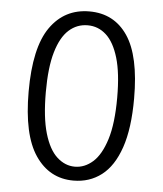

<svg xmlns="http://www.w3.org/2000/svg" viewBox="-51 -729 664 783"><g transform="rotate(5 281.0 -337.5)"><path d="M427 -344Q427 -444 408.5 -506Q390 -568 357.5 -597.5Q325 -627 282 -627Q238 -627 205 -597.5Q172 -568 153.5 -505Q135 -442 135 -341Q135 -237 154 -172.5Q173 -108 206 -78Q239 -48 279 -48Q319 -48 352.5 -77.5Q386 -107 406.5 -172Q427 -237 427 -344ZM496 -346Q496 -223 469 -144.5Q442 -66 393 -28.5Q344 9 278 9Q180 9 122.5 -75.5Q65 -160 65 -337Q65 -517 123.5 -600.5Q182 -684 284 -684Q385 -684 440.5 -602Q496 -520 496 -346Z"/></g></svg>

Font: Yaldevi
Style: Regular
Weight: 400
Designer: Sol Matas, Rajitha Manaperi, Kosala Senevirathne
Foundry: Mooniak
Version: Version 1.100